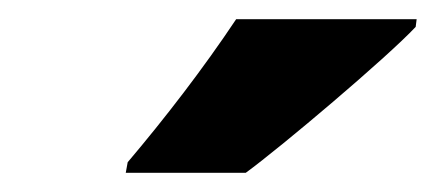

<svg xmlns="http://www.w3.org/2000/svg" viewBox="-20 -786 454 200"><path d="M113 -617 111 -606H236C273 -633 383 -726 413 -758L414 -766H226C192 -715 152 -663 113 -617Z"/></svg>

Font: Noto Sans Condensed Black
Style: Italic
Weight: 900
Width: 3
Italic angle: -12°
Designer: Monotype Design Team
Foundry: Monotype Imaging Inc.
Version: Version 2.013